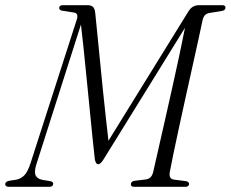

<svg xmlns="http://www.w3.org/2000/svg" viewBox="-45 -720 889 740"><path d="M160 -11Q159 0 146 0H-11Q-25 0 -25 -10.5Q-24.5 -20.5 -8.5 -23.5L15 -27Q34 -30 48 -43.5Q62 -57 73.5 -93.5L251.5 -646.5Q258 -668 241 -671.5L193.5 -679Q182.5 -682 183 -690Q183.5 -700 198 -700H292.5Q306 -700 313 -693.8Q320 -687.5 322 -670.5Q325 -640 329.8 -593Q334.5 -546 340 -490.2Q345.5 -434.5 351.2 -377Q357 -319.5 362.8 -267.8Q368.5 -216 373 -177.5L679 -672.5Q688.5 -688.5 698.8 -694.2Q709 -700 722.5 -700H812.5Q824.5 -700 824 -690Q823.5 -680.5 811 -678L759.5 -669.5Q740.5 -665.5 735.5 -641Q730 -614.5 719.8 -568Q709.5 -521.5 696.8 -464Q684 -406.5 670.5 -345.5Q657 -284.5 644.8 -227.8Q632.5 -171 623.2 -126.5Q614 -82 609.5 -57.5Q605 -31.5 623.5 -28L673.5 -21.5Q684.5 -18.5 683.5 -10.5Q683 0 670 0H472Q458.5 0 459.5 -10.5Q460 -20.5 472.5 -23L517.5 -28.5Q539.5 -31.5 545.5 -57.5Q553.5 -93 565.5 -145.5Q577.5 -198 591.5 -260Q605.5 -322 619.8 -385.8Q634 -449.5 646.5 -508.2Q659 -567 668 -613L356.5 -109.5Q343 -87 334 -87Q328 -87 324.8 -93Q321.5 -99 320.5 -106.5Q316.5 -139 311.5 -190Q306.5 -241 300.5 -300.8Q294.5 -360.5 288.5 -421.2Q282.5 -482 277 -535.2Q271.5 -588.5 267 -625.5L94.5 -84.5Q86 -56.5 92.8 -43.2Q99.5 -30 120 -26.5L150.5 -21.5Q161 -18.5 160 -11Z"/></svg>

Font: Fraunces 144pt Soft Light
Style: Italic
Weight: 300
Italic angle: -16°
Version: Version 1.000;[b76b70a41]